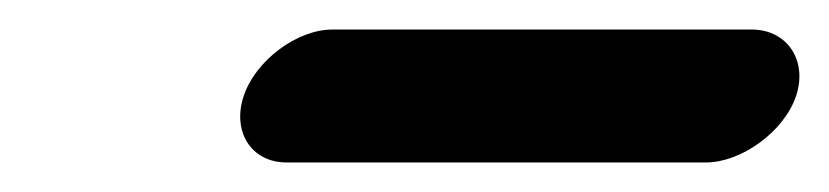

<svg xmlns="http://www.w3.org/2000/svg" viewBox="-20 -340 561 130"><path d="M174 -230H458C482 -230 511 -251 519 -275C527 -299 513 -320 489 -320H205C181 -320 153 -299 145 -275C137 -251 150 -230 174 -230Z"/></svg>

Font: Electronic
Style: BlkSuIt
Weight: 900
Version: Version 1.011